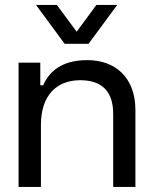

<svg xmlns="http://www.w3.org/2000/svg" viewBox="-20 -740 610 760"><path d="M53.5 0H142V-245.5C142 -365 206.5 -422.5 297.5 -422.5C377.5 -422.5 428 -384 428 -289.5V0H516V-304C516 -434 436 -502 325.5 -502C224 -502 174.5 -456.5 151 -402.5H139.5V-492H53.5ZM330.5 -566.5 444 -720.5H361.5L283.5 -614.5L205 -720.5H122.5L236 -566.5Z"/></svg>

Font: MCL Standard
Style: Regular
Weight: 400
Designer: Květoslav Bartoš
Foundry: Florian Karsten
Version: Version 1.001;Glyphs 3.2.3 (3260)